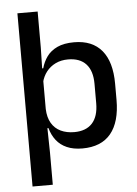

<svg xmlns="http://www.w3.org/2000/svg" viewBox="-57 -706 657 921"><g transform="rotate(-5 271.5 -245.0)"><path d="M316.5 11Q273 11 241.8 -2.8Q210.5 -16.5 191 -41.8Q171.5 -67 162.5 -100.5H130L157.5 -193Q159 -152 175 -124.8Q191 -97.5 219.2 -84Q247.5 -70.5 284.5 -70.5Q341 -70.5 371 -103.2Q401 -136 401 -199.5V-293Q401 -355.5 371.2 -388Q341.5 -420.5 284.5 -420.5Q250.5 -420.5 224 -407.5Q197.5 -394.5 180.2 -372.2Q163 -350 156 -321.5L133 -388.5H162.5Q171 -419.5 189.2 -444.8Q207.5 -470 239.5 -485Q271.5 -500 320.5 -500Q408 -500 453.8 -445Q499.5 -390 499.5 -284.5V-207Q499.5 -100.5 453.5 -44.8Q407.5 11 316.5 11ZM62 172V-662H159.5V-489L157 -374.5L157.5 -342.5V-141.5L157 -121.5L159.5 17V172Z"/></g></svg>

Font: Anek Odia Medium
Style: Regular
Weight: 500
Designer: Yesha Goshar & Mahesh Sahu (Odia), Yesha Goshar (Latin)
Foundry: Ek Type
Version: Version 1.003